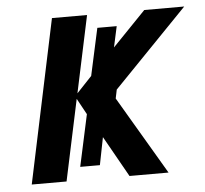

<svg xmlns="http://www.w3.org/2000/svg" viewBox="-44 -586 675 632"><g transform="rotate(-5 293.5 -270.0)"><path d="M36 0 150 -540H266L212 -286L262 -339L296 -495H360L345 -426L455 -540H587L342 -287L336 -258L488 0H359L283 -135L265 -44H200L237 -215L208 -268L151 0Z"/></g></svg>

Font: Noto Sans UI Medium
Style: Italic
Weight: 500
Italic angle: -12°
Designer: Monotype Design Team
Foundry: Monotype Imaging Inc.
Version: Version 1.901